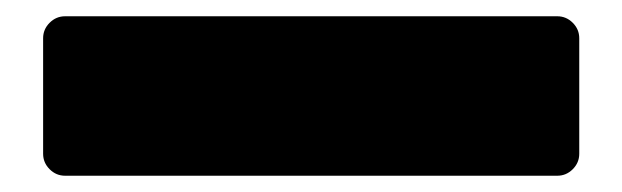

<svg xmlns="http://www.w3.org/2000/svg" viewBox="-20 -118 765 236"><path d="M60 98Q49 98 41 90Q33 82 33 71V-71Q33 -82 41 -90Q49 -98 60 -98H665Q676 -98 684 -90Q692 -82 692 -71V71Q692 82 684 90Q676 98 665 98Z"/></svg>

Font: Rubik Black
Style: Regular
Weight: 900
Designer: Hubert and Fischer
Foundry: Hubert and Fischer
Version: Version 2.300;gftools[0.9.30]